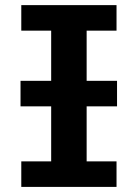

<svg xmlns="http://www.w3.org/2000/svg" viewBox="-20 -733 545 753"><path d="M180.7 -416V-612.8H63.5V-712.9H437V-612.8H319.8V-416H439V-315.9H319.8V-100.1H437V0H63.5V-100.1H180.7V-315.9H60.5V-416Z"/></svg>

Font: Andika New Basic
Style: Bold
Weight: 700
Designer: Victor Gaultney, Annie Olsen, Pablo Ugerman
Foundry: SIL International
Version: Version 5.500; ttfautohint (v1.8.3)